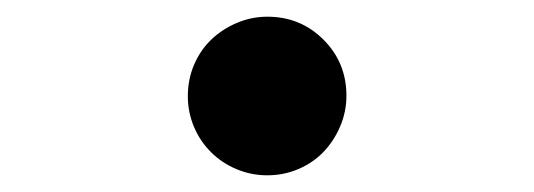

<svg xmlns="http://www.w3.org/2000/svg" viewBox="-20 -425 640 230"><path d="M205 -309.6Q205 -290.7 212.3 -273.2Q219.6 -255.8 232.8 -242.7Q245.9 -229.6 263.5 -222.3Q281 -215 300 -215Q320 -215 337.5 -222.5Q355 -230 367.5 -243Q380 -256 387.5 -273.6Q395 -291.2 395 -310.3Q395 -350 367.5 -377.5Q340 -405 300.3 -405Q281.2 -405 263.6 -397.5Q246 -390 233 -377.5Q220 -365 212.5 -347.5Q205 -330 205 -309.6Z"/></svg>

Font: CommitMonoV143 ExtLt
Style: Regular
Weight: 200
Monospace: yes
Designer: Eigil Nikolajsen
Foundry: Eigil Nikolajsen
Version: Version 1.143